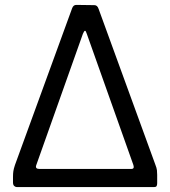

<svg xmlns="http://www.w3.org/2000/svg" viewBox="-20 -763 694 783"><path d="M33 -19V-42Q33 -55 34.5 -65Q36 -75 41 -90L274 -729Q279 -743 291 -743L365 -742Q377 -742 382 -727L613 -93Q619 -78 620 -69Q621 -60 621 -50V-16Q621 -8 618.5 -4Q616 0 608 0H49Q43 0 38 -4.5Q33 -9 33 -19ZM141 -74H516Q529 -74 524 -90L334 -625Q330 -638 326.5 -637.5Q323 -637 318 -625L128 -90Q122 -74 141 -74Z"/></svg>

Font: Libre Franklin
Style: Regular
Weight: 400
Designer: Pablo Impallari, Rodrigo Fuenzalida, Nhung Nguyen
Foundry: Impallari Type
Version: Version 3.000